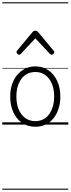

<svg xmlns="http://www.w3.org/2000/svg" viewBox="-20 -1111 629 1712"><path d="M295 19Q227 19 176.5 -15.5Q126 -50 98.5 -110.5Q71 -171 71 -250Q71 -310 87.5 -359Q104 -408 134.5 -444Q165 -480 205.5 -499.5Q246 -519 295 -519Q361 -519 411 -485Q461 -451 489.5 -390Q518 -329 518 -250Q518 -202 507.5 -161Q497 -120 478 -87Q459 -54 432 -30Q405 -6 370.5 6.5Q336 19 295 19ZM295 -31Q334 -31 365 -46.5Q396 -62 417.5 -91.5Q439 -121 451 -161.5Q463 -202 463 -250Q463 -315 442.5 -364.5Q422 -414 384.5 -441.5Q347 -469 295 -469Q256 -469 224.5 -453.5Q193 -438 171.5 -409Q150 -380 138 -339.5Q126 -299 126 -250Q126 -185 146.5 -135.5Q167 -86 205 -58.5Q243 -31 295 -31ZM150 -623Q142 -623 134.5 -631Q127 -639 127 -647Q127 -649 128 -652Q129 -655 132 -659L270 -825Q275 -831 280.5 -834Q286 -837 295 -837Q304 -837 309.5 -834Q315 -831 320 -825L458 -659Q462 -655 463 -652Q464 -649 464 -647Q464 -639 456 -631Q448 -623 440 -623Q435 -623 431.5 -625.5Q428 -628 424 -632L295 -769L167 -632Q163 -628 159 -625.5Q155 -623 150 -623ZM0 571H589V581H0ZM0 -20H589V0H0ZM0 -505H589V-500H0ZM0 -1091H589V-1081H0Z"/></svg>

Font: Playwrite PT Guides
Style: Regular
Weight: 400
Designer: Veronika Burian, José Scaglione
Foundry: TypeTogether
Version: Version 1.003